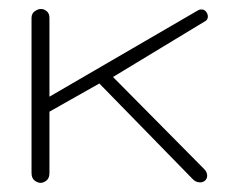

<svg xmlns="http://www.w3.org/2000/svg" viewBox="-20 -399 490 419"><path d="M425.8 -29.8Q432.1 -23.4 432.1 -15.6Q432.1 -9.3 427.7 -5.1Q423.3 -1 416.5 -1Q412.6 -1 408.2 -2.7Q403.8 -4.4 399.9 -8.8L196.8 -216.8L87.9 -155.3V-21.5Q87.9 -10.3 81.5 -5.1Q75.2 0 68.4 0Q62 0 55.4 -5.1Q48.8 -10.3 48.8 -21.5V-359.9Q48.8 -369.6 55.9 -374.5Q63 -379.4 69.3 -379.4Q76.2 -379.4 82 -374.5Q87.9 -369.6 87.9 -359.9V-188L413.1 -377Q416 -378.4 419.4 -378.4Q425.8 -378.4 429.7 -373.5Q433.6 -368.7 433.6 -362.8Q433.6 -355 425.8 -351.6L226.6 -231Z"/></svg>

Font: Gruppo
Style: Regular
Weight: 400
Foundry: Vernon Adams
Version: Version 1.000